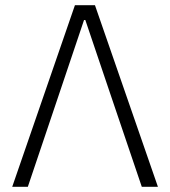

<svg xmlns="http://www.w3.org/2000/svg" viewBox="-20 -718 654 738"><path d="M268 -698H345L587 0H525L405 -354L308 -641H303L206 -353L87 0H27Z"/></svg>

Font: IBM Plex Sans Light
Style: Regular
Weight: 300
Designer: Mike Abbink, Paul van der Laan, Pieter van Rosmalen
Foundry: Bold Monday
Version: Version 3.0